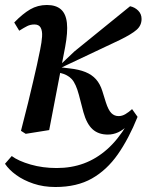

<svg xmlns="http://www.w3.org/2000/svg" viewBox="-23 -526 587 769"><path d="M80 10 61 -2Q78 -67 89.5 -114.5Q101 -162 109.5 -198.5Q118 -235 125 -266Q132 -297 138 -328Q144 -357 145.5 -379.5Q147 -402 140 -415Q133 -428 115 -428Q99 -428 86 -421.5Q73 -415 54 -403L34 -436Q68 -471 98 -488.5Q128 -506 165 -506Q201 -506 221 -488.5Q241 -471 245 -434Q249 -397 238 -338L174 -5ZM199 223Q151 223 111 209.5Q71 196 42 175Q13 154 -3 130L24 99Q51 119 99.5 133Q148 147 204 147Q263 147 313 128.5Q363 110 406 72Q449 34 485 -26L480 -36L491 -26Q470 -5 450 4Q430 13 409 13Q371 13 347.5 -8.5Q324 -30 311 -77L293 -146Q281 -191 264.5 -209Q248 -227 218 -234L199 -238V-265H217L275 -320L498 -501Q517 -497 530.5 -483.5Q544 -470 544 -450Q544 -424 524 -406.5Q504 -389 457 -366L220 -254L223 -256L256 -252Q293 -248 319 -237.5Q345 -227 361.5 -208.5Q378 -190 387 -161L401 -116Q411 -85 423 -73Q435 -61 452 -61Q466 -61 479.5 -69Q493 -77 506 -89L528 -58Q493 29 449 92Q405 155 345 189Q285 223 199 223Z"/></svg>

Font: Source Serif 4 Medium
Style: Italic
Weight: 500
Italic angle: -12°
Designer: Frank Grießhammer
Foundry: Adobe Systems Incorporated
Version: Version 4.004;hotconv 1.0.116;makeotfexe 2.5.65601